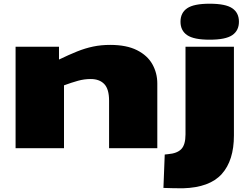

<svg xmlns="http://www.w3.org/2000/svg" viewBox="-20 -799 1345 1035"><path d="M64 0V-547H298V-478Q352 -504 395.5 -521.5Q439 -539 482 -548Q525 -557 574 -557Q662 -557 718.5 -528.5Q775 -500 801.5 -452.5Q828 -405 828 -349V0H568V-256Q568 -319 542 -346Q516 -373 469 -373Q434 -373 400 -363.5Q366 -354 325 -339V0ZM1110 -585Q1025 -585 989 -609.5Q953 -634 953 -682Q953 -730 989 -754.5Q1025 -779 1110 -779Q1196 -779 1232 -754.5Q1268 -730 1268 -682Q1268 -634 1232 -609.5Q1196 -585 1110 -585ZM1241 -547V-69Q1241 66 1175.5 139Q1110 212 966 216Q946 216 914 215.5Q882 215 861 214L868 34Q877 33 886 32Q935 28 957.5 4.5Q980 -19 980 -75V-547Z"/></svg>

Font: Georama Extra Expanded ExtraBold
Style: Regular
Weight: 800
Width: 8
Designer: Jean-Baptiste Levee
Foundry: Production Type
Version: Version 1.000